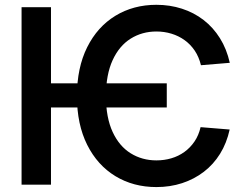

<svg xmlns="http://www.w3.org/2000/svg" viewBox="-20 -757 1005 787"><path d="M663.6 -415.5V-316.4H162.6V-415.5ZM921.9 -499.5 803.7 -489.7Q795.4 -523.9 778.1 -549.6Q760.7 -575.2 736.6 -592.5Q712.4 -609.9 682.9 -618.9Q653.3 -627.9 621.1 -627.9Q562.5 -627.9 515.6 -598.6Q468.8 -569.3 441.7 -510.5Q414.6 -451.7 414.1 -362.8Q414.6 -274.4 441.7 -216.1Q468.8 -157.7 515.6 -128.7Q562.5 -99.6 621.1 -99.6Q653.3 -99.6 682.4 -108.2Q711.4 -116.7 735.6 -134Q759.8 -151.4 777.1 -176.8Q794.4 -202.1 802.2 -235.8L921.4 -226.1Q909.2 -170.4 882.1 -126.7Q855 -83 815.4 -52.7Q775.9 -22.5 726.6 -6.3Q677.2 9.8 621.1 9.8Q526.9 9.8 453.1 -34.9Q379.4 -79.6 337.4 -163.3Q295.4 -247.1 295.4 -362.8Q295.4 -479.5 337.4 -563.5Q379.4 -647.5 453.1 -692.4Q526.9 -737.3 621.1 -737.3Q676.3 -737.3 725.6 -721.4Q774.9 -705.6 814.5 -675Q854 -644.5 881.6 -600.3Q909.2 -556.2 921.9 -499.5ZM189 -727.5V0H68.4V-727.5Z"/></svg>

Font: Inter Cardless Tabular Medium
Style: Regular
Weight: 500
Designer: Rasmus Andersson
Foundry: rsms
Version: Version 4.000;git-4fc901f